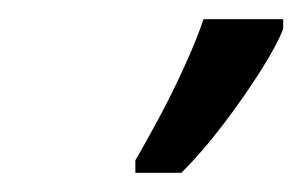

<svg xmlns="http://www.w3.org/2000/svg" viewBox="-20 -734 315 200"><path d="M121 -554V-567Q131 -584 145 -610Q159 -636 172 -664.5Q185 -693 192 -714H275V-704Q269 -688 252 -661Q235 -634 213 -605Q191 -576 169 -554Z"/></svg>

Font: Manna Sans
Style: Italic
Weight: 400
Italic angle: -12°
Designer: Monotype Design Team
Foundry: Monotype Imaging Inc.
Version: Version 2.001.1; ttfautohint (v1.8.2)